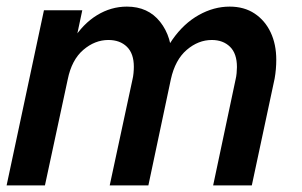

<svg xmlns="http://www.w3.org/2000/svg" viewBox="-32 -561 915 581"><path d="M-12 0 101 -530H217L186 -384L142 -321Q157 -390 188 -439.5Q219 -489 261.5 -515Q304 -541 352 -541Q416 -541 452.5 -495Q489 -449 488 -379L441 -325Q456 -393 490 -441.5Q524 -490 569.5 -515.5Q615 -541 663 -541Q707 -541 738.5 -520Q770 -499 787 -463Q804 -427 804 -380Q804 -351 799 -323L730 0H613L681 -321Q683 -329 684 -339.5Q685 -350 685 -358Q685 -399 664 -419.5Q643 -440 609 -440Q568 -440 533 -410Q498 -380 485 -321L417 0H300L369 -321Q371 -329 372 -339.5Q373 -350 373 -359Q373 -399 352 -419.5Q331 -440 296 -440Q255 -440 220 -410Q185 -380 173 -321L104 0Z"/></svg>

Font: Radio Canada Big Medium
Style: Italic
Weight: 500
Italic angle: -12°
Designer: Étienne Aubert Bonn
Foundry: Coppers and Brasses
Version: Version 1.001